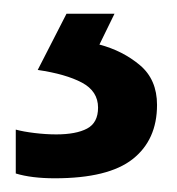

<svg xmlns="http://www.w3.org/2000/svg" viewBox="-20 -20 258 280"><path d="M209 133Q209 184 173.5 212Q138 240 60 240Q26 240 3 233V169Q14 172 30.5 174Q47 176 62 176Q91 176 107 167.5Q123 159 123 137Q123 113 99.5 100.5Q76 88 35 82L77 0H147L125 45Q159 54 184 75Q209 96 209 133Z"/></svg>

Font: Noto Sans Sora Sompeng Medium
Style: Regular
Weight: 500
Designer: Monotype Design Team. David Williams.
Foundry: Monotype Imaging Inc.
Version: Version 2.101; ttfautohint (v1.8.4.7-5d5b)